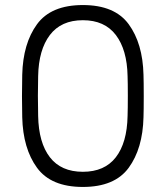

<svg xmlns="http://www.w3.org/2000/svg" viewBox="-20 -730 656 760"><path d="M308 10Q182 10 126.5 -66Q71 -142 68 -266L67 -349L68 -434Q71 -558 126.5 -634Q182 -710 308 -710Q434 -710 489.5 -634Q545 -558 548 -434Q549 -406 549 -349Q549 -293 548 -266Q545 -142 489.5 -66Q434 10 308 10ZM308 -50Q394 -50 438.5 -107.5Q483 -165 485 -271Q486 -300 486 -351Q486 -402 485 -429Q483 -533 438.5 -591.5Q394 -650 308 -650Q222 -650 177.5 -591.5Q133 -533 131 -429L130 -351L131 -271Q133 -165 177.5 -107.5Q222 -50 308 -50Z"/></svg>

Font: Rubik AZ
Style: Regular
Weight: 300
Designer: Hubert and Fischer
Foundry: Hubert & Fischer
Version: Version 2.000